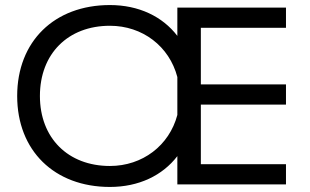

<svg xmlns="http://www.w3.org/2000/svg" viewBox="-20 -730 1228 760"><path d="M415 10C529 10 623 -35 682 -112V0H1112V-80H775V-316H1112V-396H775V-620H1112V-700H682V-588C623 -665 529 -710 415 -710C195 -710 48 -566 48 -350C48 -134 195 10 415 10ZM138 -350C138 -517 249 -628 415 -628C544 -628 650 -547 682 -425V-275C650 -154 544 -73 415 -73C249 -73 138 -184 138 -350Z"/></svg>

Font: Gully
Style: Regular
Weight: 400
Designer: jaikishan Patel
Foundry: MagicType
Version: Version 1.000;Glyphs 3.2 (3242)